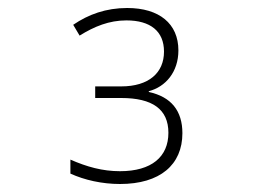

<svg xmlns="http://www.w3.org/2000/svg" viewBox="-20 -871 640 480"><path d="M280 -411C380 -411 436 -459 436 -538C436 -594 408 -629 352 -641V-643C394 -654 426 -691 426 -745C426 -812 378 -851 298 -851C245 -851 201 -835 163 -809L179 -782C216 -805 253 -820 296 -820C356 -820 390 -793 390 -742C390 -689 352 -655 283 -655H218V-626H283C361 -626 401 -598 401 -539C401 -479 359 -443 280 -443C236 -443 197 -454 156 -472V-437C191 -421 235 -411 280 -411Z"/></svg>

Font: Noto Sans Mono ExtraLight
Style: Regular
Weight: 200
Designer: Monotype Design Team
Foundry: Monotype Imaging Inc.
Version: Version 2.014